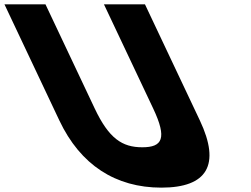

<svg xmlns="http://www.w3.org/2000/svg" viewBox="-336 -845 1149 880"><path d="M328.5 -825H140.5L366 -348C431.2 -210 408.1 -170 316.1 -170C224.1 -170 163.2 -210 98 -348L-127.5 -825H-315.5L-64 -293C32.4 -89 193.6 15 403.6 15C613.6 15 676.4 -89 580 -293Z"/></svg>

Font: Hussar
Style: BdOpOblFive
Weight: 700
Foundry: Cannot Into Space Fonts
Version: Version 2.00